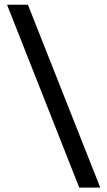

<svg xmlns="http://www.w3.org/2000/svg" viewBox="-20 -692 465 832"><path d="M414.5 121H323.5L10.5 -671.5H101Z"/></svg>

Font: Anek Latin Medium Medium
Style: Regular
Weight: 500
Version: Version 1.003